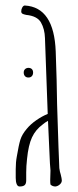

<svg xmlns="http://www.w3.org/2000/svg" viewBox="-20 -685 284 696"><path d="M181 -9Q170 -9 163 -16Q162 -21 162 -32L163 -67L161 -93L154 -247Q143 -241 135 -234Q109 -215 96 -187Q83 -159 78 -109Q75 -82 75 -60Q75 -38 75 -31Q75 -19 69.5 -14Q64 -9 51 -9Q44 -9 40.5 -17.5Q37 -26 37 -40Q37 -46 37 -71.5Q37 -97 41 -118Q48 -160 54 -179Q60 -198 77 -218Q91 -235 112 -249.5Q133 -264 153 -272L143 -547Q142 -580 128.5 -603.5Q115 -627 75 -631Q65 -633 61 -635.5Q57 -638 57 -644Q57 -652 61 -658.5Q65 -665 70 -665Q176 -659 182 -498Q186 -391 187 -306Q193 -114 195 -77V-76Q197 -61 200 -53Q204 -37 204 -32V-33Q205 -24 197.5 -17Q190 -10 181 -9ZM66 -422Q66 -430 71 -434.5Q76 -439 83 -439Q91 -439 95.5 -434.5Q100 -430 100 -422Q100 -414 95.5 -409Q91 -404 83 -404Q75 -404 70.5 -409Q66 -414 66 -422Z"/></svg>

Font: Amatic SC
Style: Regular
Weight: 400
Designer: Multiple Designers
Foundry: Vernon Adams
Version: Version 2.505